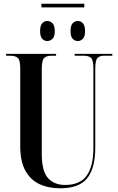

<svg xmlns="http://www.w3.org/2000/svg" viewBox="-20 -1004 637 1034"><path d="M203 -964V-984H434V-964ZM234 -783Q219 -783 207.5 -795Q196 -807 196 -836Q196 -867 207.5 -879Q219 -891 234 -891Q250 -891 262.5 -879Q275 -867 275 -836Q275 -807 262.5 -795Q250 -783 234 -783ZM399 -783Q383 -783 371.5 -795Q360 -807 360 -836Q360 -867 371.5 -879Q383 -891 399 -891Q414 -891 426 -879Q438 -867 438 -836Q438 -807 426 -795Q414 -783 399 -783ZM304 10Q241 10 192.5 -12.5Q144 -35 116.5 -85Q89 -135 89 -217V-636Q89 -681 75.5 -692.5Q62 -704 34 -704H13V-714H282V-704H259Q231 -704 218 -692Q205 -680 205 -632V-175Q205 -82 238.5 -45Q272 -8 330 -8Q412 -8 447.5 -59Q483 -110 483 -207V-635Q483 -680 470.5 -692Q458 -704 430 -704H382V-714H585V-704H541Q517 -704 505 -692Q493 -680 493 -632V-209Q493 -98 449.5 -44Q406 10 304 10Z"/></svg>

Font: Noto Serif Display ExtraCondensed SemiBold
Style: Regular
Weight: 600
Width: 2
Designer: Monotype Design Team
Foundry: Monotype Imaging Inc.
Version: Version 2.009